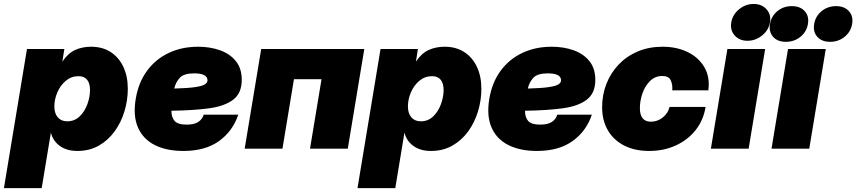

<svg xmlns="http://www.w3.org/2000/svg" viewBox="-55 -769 4428 993"><path d="M-34.7 204.1 84.5 -515.6H277.8L267.6 -451.2H268.1Q296.9 -493.7 333.5 -510.5Q370.1 -527.3 416.5 -527.3Q474.6 -527.3 517.1 -500Q559.6 -472.7 582.8 -423.6Q606 -374.5 606 -309.6Q606 -250.5 588.6 -193.1Q571.3 -135.7 537.8 -89.6Q504.4 -43.5 456.1 -15.9Q407.7 11.7 345.2 11.7Q290.5 11.7 254.9 -13.9Q219.2 -39.6 208.5 -82H208L160.6 204.1ZM292.5 -141.6Q331.1 -141.6 357.4 -167.5Q383.8 -193.4 397.2 -231Q410.6 -268.6 410.6 -303.7Q410.6 -337.4 395.8 -356.2Q380.9 -375 351.1 -375Q313.5 -375 285.2 -351.1Q256.8 -327.1 241.5 -291Q226.1 -254.9 226.1 -218.8Q226.1 -182.6 243.9 -162.1Q261.7 -141.6 292.5 -141.6Z M893.6 11.7Q806.2 11.7 745.6 -18.8Q685.1 -49.3 658.7 -109.4Q632.3 -169.4 647 -257.8Q661.1 -342.3 705.3 -402.6Q749.5 -462.9 817.4 -495.1Q885.3 -527.3 969.7 -527.3Q1031.7 -527.3 1083 -509Q1134.3 -490.7 1164.8 -452.9Q1195.3 -415 1195.3 -356Q1195.3 -287.1 1151.1 -253.4Q1106.9 -219.7 1025.4 -208.7Q943.8 -197.8 831.5 -196.3Q831.5 -162.6 847.9 -143.6Q864.3 -124.5 910.2 -124.5Q950.2 -124.5 970.9 -138.7Q991.7 -152.8 998.5 -175.8H1177.2Q1148.9 -90.8 1077.9 -39.6Q1006.8 11.7 893.6 11.7ZM846.2 -311Q918.5 -313 955.3 -318.6Q992.2 -324.2 1005.1 -333Q1018.1 -341.8 1018.1 -353.5Q1018.1 -389.6 949.2 -389.6Q896 -389.6 874.8 -366.7Q853.5 -343.8 846.2 -311Z M1829.1 -515.6 1743.7 0H1548.3L1607.9 -359.4H1465.3L1405.8 0H1210.4L1295.9 -515.6Z M1793.9 204.1 1913.1 -515.6H2106.4L2096.2 -451.2H2096.7Q2125.5 -493.7 2162.1 -510.5Q2198.7 -527.3 2245.1 -527.3Q2303.2 -527.3 2345.7 -500Q2388.2 -472.7 2411.4 -423.6Q2434.6 -374.5 2434.6 -309.6Q2434.6 -250.5 2417.2 -193.1Q2399.9 -135.7 2366.5 -89.6Q2333 -43.5 2284.7 -15.9Q2236.3 11.7 2173.8 11.7Q2119.1 11.7 2083.5 -13.9Q2047.9 -39.6 2037.1 -82H2036.6L1989.3 204.1ZM2121.1 -141.6Q2159.7 -141.6 2186 -167.5Q2212.4 -193.4 2225.8 -231Q2239.3 -268.6 2239.3 -303.7Q2239.3 -337.4 2224.4 -356.2Q2209.5 -375 2179.7 -375Q2142.1 -375 2113.8 -351.1Q2085.4 -327.1 2070.1 -291Q2054.7 -254.9 2054.7 -218.8Q2054.7 -182.6 2072.5 -162.1Q2090.3 -141.6 2121.1 -141.6Z M2722.2 11.7Q2634.8 11.7 2574.2 -18.8Q2513.7 -49.3 2487.3 -109.4Q2460.9 -169.4 2475.6 -257.8Q2489.7 -342.3 2533.9 -402.6Q2578.1 -462.9 2646 -495.1Q2713.9 -527.3 2798.3 -527.3Q2860.4 -527.3 2911.6 -509Q2962.9 -490.7 2993.4 -452.9Q3023.9 -415 3023.9 -356Q3023.9 -287.1 2979.7 -253.4Q2935.5 -219.7 2854 -208.7Q2772.5 -197.8 2660.2 -196.3Q2660.2 -162.6 2676.5 -143.6Q2692.9 -124.5 2738.8 -124.5Q2778.8 -124.5 2799.6 -138.7Q2820.3 -152.8 2827.1 -175.8H3005.9Q2977.5 -90.8 2906.5 -39.6Q2835.4 11.7 2722.2 11.7ZM2674.8 -311Q2747.1 -313 2783.9 -318.6Q2820.8 -324.2 2833.7 -333Q2846.7 -341.8 2846.7 -353.5Q2846.7 -389.6 2777.8 -389.6Q2724.6 -389.6 2703.4 -366.7Q2682.1 -343.8 2674.8 -311Z M3302.7 11.7Q3227.5 11.7 3172.9 -16.4Q3118.2 -44.4 3088.6 -95.5Q3059.1 -146.5 3059.1 -214.8Q3059.1 -278.3 3081.1 -334.7Q3103 -391.1 3144 -434.6Q3185.1 -478 3242.9 -502.7Q3300.8 -527.3 3372.1 -527.3Q3444.8 -527.3 3501.5 -499.8Q3558.1 -472.2 3587.9 -421.4Q3617.7 -370.6 3608.4 -301.8H3421.9Q3424.3 -330.6 3414.1 -353.3Q3403.8 -376 3371.1 -376Q3333 -376 3306.9 -350.1Q3280.8 -324.2 3267.6 -285.9Q3254.4 -247.6 3254.4 -210Q3254.4 -139.6 3311.5 -139.6Q3346.2 -139.6 3373.5 -162.1Q3400.9 -184.6 3407.7 -215.8H3594.2Q3583 -147 3542.5 -95.9Q3502 -44.9 3439.9 -16.6Q3377.9 11.7 3302.7 11.7Z M3621.6 0 3707 -515.6H3902.3L3816.9 0ZM3811 -558.1Q3769 -558.1 3744.6 -585.7Q3720.2 -613.3 3727.1 -653.3Q3733.9 -693.4 3767.3 -720.9Q3800.8 -748.5 3842.8 -748.5Q3884.8 -748.5 3909.4 -720.9Q3934.1 -693.4 3927.2 -653.3Q3920.4 -613.3 3886.7 -585.7Q3853 -558.1 3811 -558.1Z M3935.1 0 4020.5 -515.6H4215.8L4130.4 0ZM4238.3 -552.7Q4195.3 -552.7 4172.1 -578.6Q4148.9 -604.5 4155.8 -645Q4162.6 -685.5 4194.3 -711.4Q4226.1 -737.3 4269 -737.3Q4312 -737.3 4335.4 -711.4Q4358.9 -685.5 4352.1 -645Q4345.2 -604.5 4313.2 -578.6Q4281.2 -552.7 4238.3 -552.7ZM4009.3 -552.7Q3966.3 -552.7 3943.4 -578.6Q3920.4 -604.5 3927.2 -645Q3934.1 -685.5 3965.6 -711.4Q3997.1 -737.3 4040 -737.3Q4083.5 -737.3 4106.9 -711.4Q4130.4 -685.5 4123.5 -645Q4116.7 -604.5 4084.7 -578.6Q4052.7 -552.7 4009.3 -552.7Z"/></svg>

Font: Inter Display Black
Style: Italic
Weight: 900
Italic angle: -9.39999°
Designer: Rasmus Andersson
Foundry: rsms
Version: Version 4.000;git-a52131595